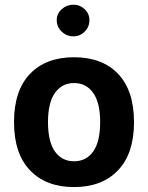

<svg xmlns="http://www.w3.org/2000/svg" viewBox="-20 -777 618 803"><path d="M289.6 -537.6Q407.7 -537.6 474.1 -467.8Q540.5 -397.9 540.5 -266.1Q540.5 -134.8 473.6 -64.7Q406.7 5.4 289.6 5.4Q172.4 5.4 105.5 -64.7Q38.6 -134.8 38.6 -266.1Q38.6 -397.9 105.2 -467.8Q171.9 -537.6 289.6 -537.6ZM289.6 -429.7Q239.3 -429.7 210 -388.7Q180.7 -347.7 180.7 -266.1Q180.7 -184.6 209.7 -143.6Q238.8 -102.5 289.6 -102.5Q340.8 -102.5 369.9 -143.6Q398.9 -184.6 398.9 -266.1Q398.9 -347.7 369.6 -388.7Q340.3 -429.7 289.6 -429.7ZM217.3 -692.4Q217.3 -719.7 238 -738.5Q258.8 -757.3 286.6 -757.3Q314.5 -757.3 334.2 -738.5Q354 -719.7 354 -692.4Q354 -664.6 334.2 -644.8Q314.5 -625 286.6 -625Q258.8 -625 238 -644.8Q217.3 -664.6 217.3 -692.4Z"/></svg>

Font: Estedad-FD Bold
Style: Regular
Weight: 700
Designer: Amin Abedi
Version: Version 7.3